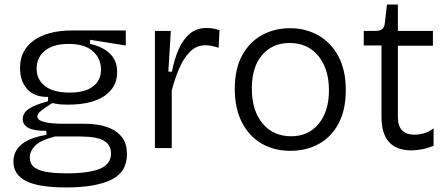

<svg xmlns="http://www.w3.org/2000/svg" viewBox="-20 -651 1960 844"><path d="M272 173Q151 173 95 145Q39 117 39 59Q39 14 74.5 -16Q110 -46 184 -58V-76Q131 -75 105.5 -88.5Q80 -102 80 -127Q80 -154 106 -172Q132 -190 191 -206V-225Q131 -224 99.5 -259.5Q68 -295 68 -352Q68 -430 129 -473.5Q190 -517 297 -517H533V-451L376 -476V-458Q431 -446 463 -415.5Q495 -385 495 -334Q495 -268 439.5 -229.5Q384 -191 278 -191Q263 -191 247.5 -192Q232 -193 210 -198Q181 -180 162.5 -165.5Q144 -151 144 -139Q144 -126 162 -119Q180 -112 205.5 -109.5Q231 -107 252 -107H357Q377 -107 407 -103Q437 -99 467 -86Q497 -73 517.5 -46Q538 -19 538 27Q538 107 467.5 140Q397 173 272 173ZM286 -244Q354 -244 389 -271Q424 -298 424 -345Q424 -394 388 -426Q352 -458 282 -458Q214 -458 177.5 -428Q141 -398 141 -350Q141 -301 178 -272.5Q215 -244 286 -244ZM270 111Q372 111 420 90.5Q468 70 468 24Q468 -4 453 -19.5Q438 -35 416 -41.5Q394 -48 371.5 -49.5Q349 -51 334 -51H221Q157 -34 134 -10Q111 14 111 40Q111 71 133 86Q155 101 191.5 106Q228 111 270 111Z M661 0V-515H731L720 -336H736Q746 -390 765 -433.5Q784 -477 814 -502.5Q844 -528 889 -528Q900 -528 914 -526Q928 -524 945 -518L941 -441Q926 -446 911.5 -449Q897 -452 884 -452Q844 -452 816 -424.5Q788 -397 768.5 -352Q749 -307 735 -253V0Z M1257 12Q1184 12 1129 -20.5Q1074 -53 1043 -114Q1012 -175 1012 -260Q1012 -349 1045 -408.5Q1078 -468 1133 -497.5Q1188 -527 1255 -527Q1324 -527 1379.5 -495.5Q1435 -464 1467.5 -403.5Q1500 -343 1500 -255Q1500 -167 1468 -107.5Q1436 -48 1381 -18Q1326 12 1257 12ZM1260 -52Q1336 -52 1381 -107Q1426 -162 1426 -254Q1426 -348 1379.5 -405Q1333 -462 1253 -462Q1178 -462 1132.5 -409.5Q1087 -357 1087 -262Q1087 -165 1134 -108.5Q1181 -52 1260 -52Z M1789 10Q1657 10 1657 -137V-451H1579V-515H1627Q1650 -515 1660 -523Q1670 -531 1672 -552L1681 -631H1729V-515H1883V-450H1729V-137Q1729 -96 1748 -77.5Q1767 -59 1802 -59Q1821 -59 1842 -64.5Q1863 -70 1886 -87V-10Q1858 1 1833.5 5.5Q1809 10 1789 10Z"/></svg>

Font: Bricolage Grotesque 12pt Light
Style: Regular
Weight: 300
Designer: Mathieu Triay
Foundry: Atelier Triay
Version: Version 1.001; ttfautohint (v1.8.4.7-5d5b);gftools[0.9.33.de